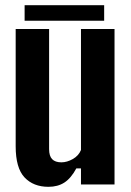

<svg xmlns="http://www.w3.org/2000/svg" viewBox="-20 -712 506 741"><path d="M167 9Q109 9 74.8 -27.2Q40.5 -63.5 40.5 -147.5V-600H169.5V-136.5Q169.5 -110 181.2 -97.8Q193 -85.5 217 -85.5Q238.5 -85.5 261 -98.2Q283.5 -111 292.5 -133V-600H422V0H292.5V-62H274.5Q254 -24 228.5 -7.5Q203 9 167 9ZM75 -692H382V-632H75Z"/></svg>

Font: Big Shoulders Display Thin ExtraBold
Style: Regular
Weight: 800
Version: Version 2.002